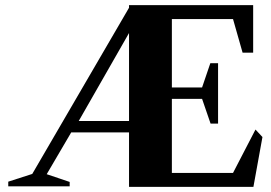

<svg xmlns="http://www.w3.org/2000/svg" viewBox="-20 -722 1049 744"><path d="M480 2V-209H256L161 -47L250 -17V0H12V-18L105 -48L480 -692V-702H961V-518H920L883 -648H646V-383H763L795 -477H825V-243H796L763 -339H646V-52H883L970 -220L997 -191L962 2ZM285 -253H480V-594Z"/></svg>

Font: Wittgenstein Extrabold
Style: Regular
Weight: 800
Designer: Jörg Drees
Foundry: Jörg Drees
Version: Version 1.303; ttfautohint (v1.8.4.7-5d5b)